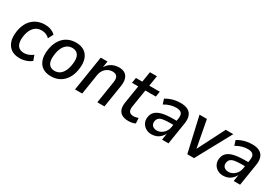

<svg xmlns="http://www.w3.org/2000/svg" viewBox="42 -1485 3367 2340"><g transform="rotate(30 1725.5 -314.5)"><path d="M242 9Q169 9 122.5 -23Q76 -55 56.5 -113Q37 -171 48 -249Q56 -307 77.5 -354Q99 -401 132.5 -433.5Q166 -466 211 -483.5Q256 -501 310 -501Q357 -501 396 -486Q435 -471 458 -446L421 -374Q400 -396 371.5 -408Q343 -420 310 -420Q276 -420 248.5 -408Q221 -396 200.5 -372.5Q180 -349 166.5 -316Q153 -283 148 -240Q137 -158 165 -115Q193 -72 258 -72Q289 -72 320.5 -84.5Q352 -97 379 -118L405 -46Q385 -29 358 -16.5Q331 -4 301.5 2.5Q272 9 242 9Z M682 9Q611 9 564.5 -21.5Q518 -52 498.5 -110Q479 -168 490 -248Q498 -309 520 -356Q542 -403 575.5 -435.5Q609 -468 652.5 -484.5Q696 -501 747 -501Q818 -501 864.5 -470.5Q911 -440 930.5 -382.5Q950 -325 939 -244Q931 -183 909 -136Q887 -89 853.5 -56.5Q820 -24 777 -7.5Q734 9 682 9ZM687 -70Q729 -70 760 -91Q791 -112 811.5 -153Q832 -194 840 -253Q852 -338 825 -380Q798 -422 741 -422Q701 -422 669.5 -401.5Q638 -381 617 -340Q596 -299 589 -240Q577 -155 603.5 -112.5Q630 -70 687 -70Z M1019 0 1097 -492H1192L1176 -393H1172Q1199 -446 1246.5 -473.5Q1294 -501 1352 -501Q1403 -501 1435 -480.5Q1467 -460 1480 -418Q1493 -376 1483 -313L1433 0H1333L1381 -307Q1388 -346 1381.5 -370Q1375 -394 1357 -406Q1339 -418 1309 -418Q1273 -418 1242.5 -401.5Q1212 -385 1192 -356Q1172 -327 1165 -288L1120 0Z M1772 9Q1718 9 1682 -11Q1646 -31 1632.5 -70Q1619 -109 1628 -167L1668 -417H1580L1592 -492H1682L1705 -638H1803L1780 -492H1927L1916 -417H1768L1729 -174Q1720 -120 1738 -96.5Q1756 -73 1799 -73Q1816 -73 1833 -77Q1850 -81 1864 -86L1869 -12Q1851 -1 1824.5 4Q1798 9 1772 9Z M2098 9Q2051 9 2016 -12.5Q1981 -34 1964 -69Q1947 -104 1953 -147Q1959 -197 1991 -228Q2023 -259 2083 -273.5Q2143 -288 2234 -288H2296L2287 -225H2236Q2172 -225 2133 -218.5Q2094 -212 2075 -195Q2056 -178 2051 -146Q2046 -108 2068.5 -86Q2091 -64 2130 -64Q2162 -64 2191 -80Q2220 -96 2241 -125.5Q2262 -155 2268 -195L2288 -322Q2297 -375 2275.5 -399.5Q2254 -424 2200 -424Q2162 -424 2121 -412.5Q2080 -401 2036 -375L2014 -445Q2044 -463 2078 -476Q2112 -489 2148 -495Q2184 -501 2219 -501Q2283 -501 2322.5 -479.5Q2362 -458 2377.5 -415Q2393 -372 2383 -308L2334 0H2244L2260 -106H2265Q2249 -69 2223.5 -43Q2198 -17 2166 -4Q2134 9 2098 9Z M2599 0 2487 -492H2591L2667 -88H2650L2856 -492H2962L2694 0Z M3106 9Q3059 9 3024 -12.5Q2989 -34 2972 -69Q2955 -104 2961 -147Q2967 -197 2999 -228Q3031 -259 3091 -273.5Q3151 -288 3242 -288H3304L3295 -225H3244Q3180 -225 3141 -218.5Q3102 -212 3083 -195Q3064 -178 3059 -146Q3054 -108 3076.5 -86Q3099 -64 3138 -64Q3170 -64 3199 -80Q3228 -96 3249 -125.5Q3270 -155 3276 -195L3296 -322Q3305 -375 3283.5 -399.5Q3262 -424 3208 -424Q3170 -424 3129 -412.5Q3088 -401 3044 -375L3022 -445Q3052 -463 3086 -476Q3120 -489 3156 -495Q3192 -501 3227 -501Q3291 -501 3330.5 -479.5Q3370 -458 3385.5 -415Q3401 -372 3391 -308L3342 0H3252L3268 -106H3273Q3257 -69 3231.5 -43Q3206 -17 3174 -4Q3142 9 3106 9Z"/></g></svg>

Font: Nunito Sans 10pt SemiCondensed SemiBold
Style: Italic
Weight: 600
Width: 4
Italic angle: -9°
Designer: Vernon Adams
Foundry: Vernon Adams
Version: Version 3.101;gftools[0.9.27]